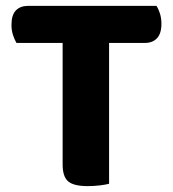

<svg xmlns="http://www.w3.org/2000/svg" viewBox="-20 -626 590 653"><path d="M351 -480V-1Q340 2 320 4.5Q300 7 278 7Q231 7 212 -9Q193 -25 193 -67V-480H36Q30 -490 24.5 -506Q19 -522 19 -541Q19 -575 34 -590.5Q49 -606 75 -606H512Q519 -596 524 -580Q529 -564 529 -545Q529 -512 514 -496Q499 -480 473 -480Z"/></svg>

Font: Baloo 2
Style: Bold
Weight: 700
Designer: Sarang Kulkarni and Ek Type
Foundry: Ek Type
Version: Version 1.640;hotconv 1.0.111;makeotfexe 2.5.65597; ttfautoh